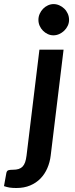

<svg xmlns="http://www.w3.org/2000/svg" viewBox="-111 -762 375 962"><path d="M207.5 -513 143 17.5Q139 51 126.2 80.5Q113.5 110 92 132.2Q70.5 154.5 40.2 167.2Q10 180 -29 180Q-49 180 -63 177.8Q-77 175.5 -91 170.5L-79 104Q-76.5 94 -69.8 91.2Q-63 88.5 -46 88.5Q-29.5 88.5 -17.8 84.8Q-6 81 2 72.8Q10 64.5 14.8 51Q19.5 37.5 22 17.5L86.5 -513ZM235 -662.5Q235 -646.5 228.2 -632.5Q221.5 -618.5 210.5 -608Q199.5 -597.5 185.5 -591.2Q171.5 -585 156.5 -585Q142 -585 128.5 -591.2Q115 -597.5 104.5 -608Q94 -618.5 87.8 -632.5Q81.5 -646.5 81.5 -662.5Q81.5 -678.5 88 -693Q94.5 -707.5 105 -718.2Q115.5 -729 129.2 -735.2Q143 -741.5 157.5 -741.5Q172.5 -741.5 186.5 -735.2Q200.5 -729 211.2 -718.5Q222 -708 228.5 -693.5Q235 -679 235 -662.5Z"/></svg>

Font: Lato 2
Style: Bold Italic
Weight: 700
Italic angle: -7°
Designer: Lukasz Dziedzic with Adam Twardoch and Botio Nikoltchev
Foundry: tyPoland Lukasz Dziedzic
Version: Version 2.015; 2015-08-06; http://www.latofonts.com/